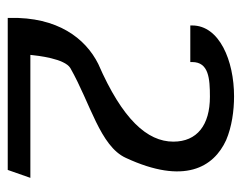

<svg xmlns="http://www.w3.org/2000/svg" viewBox="-86 -544 640 509"><g transform="rotate(90 234.5 -290.0)"><path d="M28 5V10H431L452 -50H126C128 -70 136 -141 161 -156C254 -209 368 -235 399 -303C471 -458 424 -536 352 -569C317 -584 274 -590 236 -590C141 -590 48 -551 48 -479V-474H145V-479C145 -523 189 -526 237 -526C312 -526 356 -492 356 -429C356 -360 297 -294 150 -230C82 -196 25 -122 28 5Z"/></g></svg>

Font: Charger Sport
Style: DfBdExt
Weight: 400
Designer: Jasper
Foundry: Cannot Into Space Fonts
Version: Version 1.1